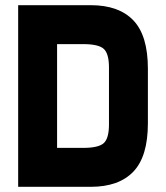

<svg xmlns="http://www.w3.org/2000/svg" viewBox="-20 -720 640 740"><path d="M200 0V-700H50V0ZM330 0Q438 0 494 -58.5Q550 -117 550 -245V-350H400V-240Q400 -187 380 -168.5Q360 -150 300 -150H125L145 0ZM330 -700H135V-550H300Q360 -550 380 -531.5Q400 -513 400 -460V-350H550V-455Q550 -583 494 -641.5Q438 -700 330 -700Z"/></svg>

Font: Millimetre
Style: Bold
Weight: 800
Designer: Jérémy Landes
Version: Version 1.0